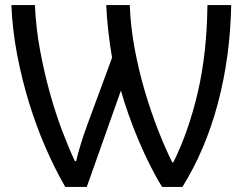

<svg xmlns="http://www.w3.org/2000/svg" viewBox="-20 -734 959 759"><path d="M118 -714Q122 -623 138.5 -534.5Q155 -446 177.5 -365.5Q200 -285 226 -216.5Q252 -148 276 -97H281Q295 -158 326 -243L423 -506Q414 -558 408 -612Q402 -666 400 -714H493Q496 -630 512 -543.5Q528 -457 552 -375.5Q576 -294 604.5 -221Q633 -148 661 -92H665Q725 -212 761.5 -367.5Q798 -523 800 -714H894Q890 -508 841 -324.5Q792 -141 701 5H621Q597 -33 573 -81Q549 -129 527.5 -180Q506 -231 488 -282Q470 -333 458 -376L323 5H238Q197 -66 160 -151Q123 -236 94.5 -329Q66 -422 47.5 -519.5Q29 -617 25 -714Z"/></svg>

Font: BC Sans
Style: Regular
Weight: 400
Designer: Monotype Design Team
Province of B.C.
Foundry: Monotype Imaging Inc.
Version: Version 2.000;GOOG;noto-source:20170915:90ef993387c0